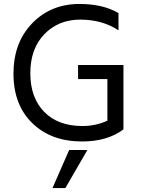

<svg xmlns="http://www.w3.org/2000/svg" viewBox="-20 -706 710 969"><path d="M310 243H245L329 51H421ZM394 8Q238 8 143 -84.5Q48 -177 48 -334Q48 -491 142.5 -588.5Q237 -686 381 -686Q500 -686 578 -640V-553Q496 -607 385.5 -607Q275 -607 204 -533.5Q133 -460 133 -336.5Q133 -213 203 -141.5Q273 -70 396 -70Q464 -70 522 -97V-307H374V-378H603V-56H602L603 -53Q522 8 394 8Z"/></svg>

Font: Hind Jalandhar
Style: Regular
Weight: 400
Designer: Namrata Goyal
Foundry: Indian Type Foundry
Version: Version 0.702;PS 1.0;hotconv 1.0.81;makeotf.lib2.5.63406